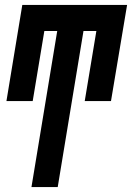

<svg xmlns="http://www.w3.org/2000/svg" viewBox="-20 -550 540 775"><path d="M107 205 211 -425H159L112 -142H6L70 -530H493L428 -142H322L369 -425H317L213 205Z"/></svg>

Font: Iosevka Slab Extrabold
Style: Italic
Weight: 800
Italic angle: -9°
Monospace: yes
Designer: Belleve Invis
Foundry: Belleve Invis
Version: Version 11.1.0; ttfautohint (v1.8.3)